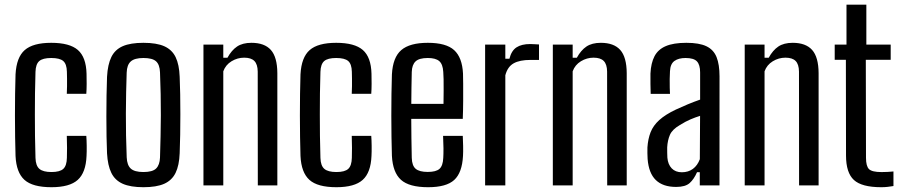

<svg xmlns="http://www.w3.org/2000/svg" viewBox="-20 -790 3836 818"><path d="M264.6 -390.5Q265.5 -406 265.6 -422.6Q265.6 -439.2 265.6 -455.2Q265.5 -471.2 265 -484.4Q264.3 -517.2 249.4 -530.1Q234.5 -542.9 198.4 -542.9Q162.2 -542.9 147.2 -529.8Q132.2 -516.7 131.2 -484Q129.7 -437.4 129.1 -392.3Q128.6 -347.2 128.6 -302.1Q128.6 -257 129.1 -211.2Q129.7 -165.4 131.2 -117.2Q132.2 -83.7 148 -70.4Q163.7 -57.1 199.2 -57.1Q235.1 -57.1 249.7 -70.6Q264.3 -84.1 265 -117.8Q265.6 -138.4 265.6 -160.1Q265.6 -181.7 264.6 -211.1H347.7Q349.1 -193.6 349.4 -168.4Q349.7 -143.2 348.7 -125.5Q345.8 -54.7 311.2 -23.6Q276.6 7.6 199.2 7.6Q118.9 7.6 84.2 -23.7Q49.5 -55 46.2 -125.5Q45.1 -161.2 44.4 -205.3Q43.7 -249.5 43.7 -297.1Q43.7 -344.7 44.3 -390.2Q44.8 -435.7 46.2 -473.3Q50.1 -545.7 85.3 -576.6Q120.5 -607.6 198.4 -607.6Q276.5 -607.6 311.7 -577.1Q346.9 -546.5 348.7 -476.1Q349.3 -456.1 349.2 -432.4Q349.1 -408.8 347.7 -390.5Z M591 7.6Q536 7.6 503 -7Q469.9 -21.7 454.4 -53.4Q438.8 -85.1 436 -136.9Q434.6 -167.1 433.9 -207.8Q433.2 -248.5 433.2 -293.8Q433.2 -339.1 433.9 -383Q434.6 -427 436 -462.9Q438.9 -515.6 454.5 -547.3Q470.1 -578.9 503.1 -593.3Q536.1 -607.6 591 -607.6Q647.2 -607.6 680.1 -592.9Q713 -578.1 728.3 -546.5Q743.6 -514.8 745.5 -462.9Q746.9 -430.1 747.7 -388.6Q748.4 -347.1 748.4 -303.1Q748.4 -259.1 747.7 -216.4Q746.9 -173.7 745.5 -136.9Q743.5 -85.1 728 -53.4Q712.5 -21.7 679.6 -7Q646.7 7.6 591 7.6ZM591 -57.1Q629.9 -57.1 645.1 -72.1Q660.4 -87.2 661.7 -118.8Q663.2 -164.4 664.1 -209.1Q665.1 -253.8 665.3 -298.7Q665.5 -343.7 664.5 -389.2Q663.6 -434.7 661.7 -481.8Q660.4 -514.9 644.7 -528.9Q629.1 -542.9 591 -542.9Q553.3 -542.9 537 -528.1Q520.7 -513.3 519.7 -480.6Q518.3 -440.1 517.4 -396.3Q516.5 -352.5 516.3 -306.3Q516.1 -260.2 517 -213.2Q518 -166.2 519.8 -119.6Q521.2 -86.4 537.2 -71.7Q553.3 -57.1 591 -57.1Z M846.8 0V-600H931.3V-544.1H949.1Q966.4 -575.8 989.9 -591.7Q1013.4 -607.6 1051.4 -607.6Q1106.8 -607.6 1134 -577.2Q1161.2 -546.7 1161.6 -478.4V0H1078.4L1078 -485Q1077.6 -516.2 1063.7 -530.2Q1049.8 -544.3 1020.2 -544.3Q991.6 -544.3 966.4 -529Q941.3 -513.7 931.3 -486.2V0Z M1478.6 -390.5Q1479.5 -406 1479.6 -422.6Q1479.6 -439.2 1479.6 -455.2Q1479.5 -471.2 1479 -484.4Q1478.3 -517.2 1463.4 -530.1Q1448.5 -542.9 1412.4 -542.9Q1376.2 -542.9 1361.2 -529.8Q1346.2 -516.7 1345.2 -484Q1343.7 -437.4 1343.1 -392.3Q1342.6 -347.2 1342.6 -302.1Q1342.6 -257 1343.1 -211.2Q1343.7 -165.4 1345.2 -117.2Q1346.2 -83.7 1362 -70.4Q1377.7 -57.1 1413.2 -57.1Q1449.1 -57.1 1463.7 -70.6Q1478.3 -84.1 1479 -117.8Q1479.6 -138.4 1479.6 -160.1Q1479.6 -181.7 1478.6 -211.1H1561.7Q1563.1 -193.6 1563.4 -168.4Q1563.7 -143.2 1562.7 -125.5Q1559.8 -54.7 1525.2 -23.6Q1490.6 7.6 1413.2 7.6Q1332.9 7.6 1298.2 -23.7Q1263.5 -55 1260.2 -125.5Q1259.1 -161.2 1258.4 -205.3Q1257.7 -249.5 1257.7 -297.1Q1257.7 -344.7 1258.3 -390.2Q1258.8 -435.7 1260.2 -473.3Q1264.1 -545.7 1299.3 -576.6Q1334.5 -607.6 1412.4 -607.6Q1490.5 -607.6 1525.7 -577.1Q1560.9 -546.5 1562.7 -476.1Q1563.3 -456.1 1563.2 -432.4Q1563.1 -408.8 1561.7 -390.5Z M1803.9 7.6Q1723.2 7.6 1688.3 -23.9Q1653.4 -55.4 1649.7 -125.9Q1648.6 -161.6 1647.9 -205.7Q1647.2 -249.9 1647.2 -297.1Q1647.2 -344.3 1647.8 -389.8Q1648.3 -435.3 1649.7 -472.9Q1653.6 -545.7 1689.6 -576.6Q1725.6 -607.6 1802.7 -607.6Q1880.8 -607.6 1915 -576.3Q1949.3 -544.9 1952.6 -476.5Q1953.1 -464.5 1953.3 -432.9Q1953.6 -401.2 1953.3 -360.8Q1953.1 -320.5 1951.6 -283.7H1732.1Q1732.1 -243.6 1732.8 -202Q1733.6 -160.4 1734.3 -117.2Q1735.3 -83.7 1751.3 -70.6Q1767.2 -57.5 1802.3 -57.5Q1837.8 -57.5 1852.4 -70.6Q1867 -83.7 1868.5 -117.4Q1869.5 -132.8 1869.4 -158.1Q1869.2 -183.4 1867.7 -211.1H1951.6Q1952.6 -195.2 1953.1 -168.8Q1953.6 -142.4 1952.6 -125.9Q1948.9 -54.3 1915.3 -23.4Q1881.7 7.6 1803.9 7.6ZM1732.3 -347.4H1869.5Q1869.9 -374.7 1870.1 -402.7Q1870.3 -430.8 1869.9 -452.6Q1869.4 -474.3 1868.5 -483.6Q1866.6 -516.7 1851.2 -529.8Q1835.8 -542.9 1802.7 -542.9Q1765.7 -542.9 1750.5 -528.4Q1735.3 -514 1734.3 -483.6Q1733.8 -450.1 1733 -415.6Q1732.3 -381.2 1732.3 -347.4Z M2046.8 0V-600H2132.9V-539.7H2150.3Q2159 -574.3 2180.6 -588.3Q2202.2 -602.4 2239.1 -602.4Q2248.1 -602.4 2257.9 -601.6Q2267.7 -600.8 2276.4 -600.6V-534.7H2239.9Q2194 -534.7 2168.2 -520.1Q2142.4 -505.6 2132.9 -469.3V0Z M2335.3 0V-600H2419.8V-544.1H2437.6Q2454.9 -575.8 2478.4 -591.7Q2501.9 -607.6 2539.9 -607.6Q2595.3 -607.6 2622.5 -577.2Q2649.7 -546.7 2650.1 -478.4V0H2566.9L2566.5 -485Q2566.1 -516.2 2552.2 -530.2Q2538.3 -544.3 2508.7 -544.3Q2480.1 -544.3 2454.9 -529Q2429.8 -513.7 2419.8 -486.2V0Z M2860.6 6.4Q2804.4 6.4 2774.1 -22.9Q2743.8 -52.2 2739.1 -112.8Q2738.6 -125.2 2738.2 -137.5Q2737.8 -149.7 2738.3 -162.1Q2740.7 -198.3 2751.9 -226.9Q2763.2 -255.4 2789 -278.7Q2814.8 -302 2859.3 -323.1Q2883.4 -334.3 2909.8 -345.4Q2936.3 -356.4 2962.8 -365.6V-481.4Q2962.8 -513.9 2949.3 -528.4Q2935.8 -542.9 2900.8 -542.9Q2871 -542.9 2853.5 -530.4Q2835.9 -517.9 2834.4 -486.8Q2833.5 -472.4 2833.2 -453.5Q2833 -434.5 2833.4 -416.8Q2833.9 -399 2834.4 -390.1H2752.2Q2751.7 -409.9 2751.2 -432.6Q2750.7 -455.3 2751.2 -476.5Q2753.3 -521.5 2768.5 -550.5Q2783.7 -579.5 2816.5 -593.5Q2849.4 -607.6 2904.2 -607.6Q2959.1 -607.6 2989.7 -592.9Q3020.3 -578.2 3032.9 -546.6Q3045.5 -515 3045.5 -464.5L3045.3 0H2961.4V-56.3H2949.6Q2936.7 -26.6 2918.3 -10.1Q2899.8 6.4 2860.6 6.4ZM2885 -56.1Q2912.6 -56.1 2932.1 -70.5Q2951.6 -84.9 2961.6 -111.8L2962.6 -296.4Q2943.1 -290.4 2922.2 -281.6Q2901.2 -272.7 2876.7 -257.4Q2844.1 -238.6 2834.1 -215.4Q2824.1 -192.2 2822.5 -162.1Q2822.4 -148.8 2822.6 -139Q2822.8 -129.1 2823.3 -118.2Q2825.8 -89.4 2841.8 -72.7Q2857.8 -56.1 2885 -56.1Z M3152.8 0V-600H3237.3V-544.1H3255.1Q3272.4 -575.8 3295.9 -591.7Q3319.4 -607.6 3357.4 -607.6Q3412.8 -607.6 3440 -577.2Q3467.2 -546.7 3467.6 -478.4V0H3384.4L3384 -485Q3383.6 -516.2 3369.7 -530.2Q3355.8 -544.3 3326.2 -544.3Q3297.6 -544.3 3272.4 -529Q3247.3 -513.7 3237.3 -486.2V0Z M3734.5 7.6Q3651.5 7.6 3618 -23.2Q3584.5 -53.9 3584.4 -127.1L3583.8 -535.1H3536.2V-600H3586.4V-770H3671V-600H3774.7V-535.1H3668.7L3669.5 -117.8Q3669.5 -81.8 3682.5 -69.3Q3695.5 -56.9 3735.7 -56.9Q3750.8 -56.9 3761.7 -57.6Q3772.7 -58.3 3786.5 -59.5V2.6Q3774.5 4.6 3761.9 6.1Q3749.4 7.6 3734.5 7.6Z"/></svg>

Font: Big Shoulders Thin
Style: Regular
Weight: 100
Version: Version 2.002